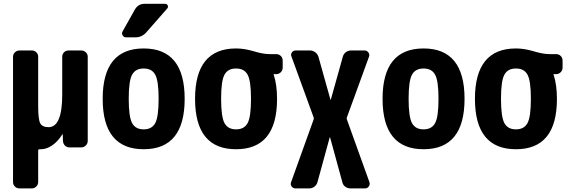

<svg xmlns="http://www.w3.org/2000/svg" viewBox="-20 -790 3040 1029"><path d="M415 -519.5Q429.7 -519.5 439.9 -509.8Q450.2 -500 450.2 -485.4V-35.2Q450.2 -20.5 439.9 -10.3Q429.7 0 415 0H352.5Q337.9 0 328.1 -9.8Q318.4 -19.5 317.4 -35.2L316.4 -69.3Q316.4 -70.3 315.4 -70.3Q313.5 -70.3 313.5 -69.3Q289.1 -30.3 258.8 -10.3Q228.5 9.8 200.2 9.8H190.4Q185.5 9.8 184.6 14.6V184.6Q184.6 199.2 174.8 209.5Q165 219.7 150.4 219.7H85Q70.3 219.7 60.1 210Q49.8 200.2 49.8 184.6V-485.4Q49.8 -500 60.1 -509.8Q70.3 -519.5 85 -519.5H150.4Q165 -519.5 174.8 -509.8Q184.6 -500 184.6 -485.4V-219.7Q184.6 -149.4 195.8 -128.9Q207 -108.4 240.2 -108.4Q313.5 -108.4 313.5 -283.2V-485.4Q313.5 -500 323.2 -509.8Q333 -519.5 347.7 -519.5Z M688 -130.4Q706.1 -96.7 750 -96.7Q793.9 -96.7 812 -130.4Q830.1 -164.1 830.1 -260.3Q830.1 -356.4 812 -389.6Q793.9 -422.9 750 -422.9Q706.1 -422.9 688 -389.6Q669.9 -356.4 669.9 -260.3Q669.9 -164.1 688 -130.4ZM530.3 -260.3Q530.3 -530.3 750 -530.3Q969.7 -530.3 969.7 -260.3Q969.7 9.8 750 9.8Q530.3 9.8 530.3 -260.3ZM754.9 -769.5H865.2Q875 -769.5 878.9 -760.7Q882.8 -752 876 -744.1L763.7 -616.2Q740.2 -589.8 705.1 -589.8H655.3Q643.6 -589.8 637.2 -600.6Q630.9 -611.3 636.7 -621.1L703.1 -739.3Q720.7 -769.5 754.9 -769.5Z M1183.1 -130.4Q1201.2 -96.7 1245.1 -96.7Q1289.1 -96.7 1307.1 -130.4Q1325.2 -164.1 1325.2 -260.3Q1325.2 -356.4 1307.1 -389.6Q1289.1 -422.9 1245.1 -422.9Q1201.2 -422.9 1183.1 -389.6Q1165 -356.4 1165 -260.3Q1165 -164.1 1183.1 -130.4ZM1460 -500Q1474.6 -500 1484.9 -490.2Q1495.1 -480.5 1495.1 -464.8V-427.7Q1495.1 -413.1 1484.9 -402.8Q1474.6 -392.6 1460 -392.6H1447.3Q1446.3 -392.6 1446.3 -391.6V-390.6Q1447.3 -389.6 1447.3 -388.7Q1464.8 -335 1464.8 -259.8Q1464.8 9.8 1245.1 9.8Q1025.4 9.8 1025.4 -260.3Q1025.4 -530.3 1245.1 -530.3Q1290 -530.3 1340.3 -515.1Q1390.6 -500 1424.8 -500Z M1960 186.5Q1963.9 198.2 1956.5 209Q1949.2 219.7 1936.5 219.7H1858.4Q1842.8 219.7 1830.1 210.4Q1817.4 201.2 1814.5 185.5L1749 -53.7Q1749 -54.7 1748 -54.7Q1747.1 -54.7 1747.1 -53.7L1681.6 185.5Q1677.7 200.2 1665.5 210Q1653.3 219.7 1637.7 219.7H1563.5Q1550.8 219.7 1543 209.5Q1535.2 199.2 1540 186.5L1661.1 -150.4Q1662.1 -155.3 1661.1 -160.2L1542 -487.3Q1537.1 -499 1544.4 -509.3Q1551.8 -519.5 1565.4 -519.5H1641.6Q1656.2 -519.5 1668.9 -510.3Q1681.6 -501 1686.5 -486.3L1751 -255.9Q1751 -254.9 1752 -254.9Q1752.9 -254.9 1752.9 -255.9L1817.4 -486.3Q1821.3 -501 1833.5 -510.3Q1845.7 -519.5 1862.3 -519.5H1934.6Q1946.3 -519.5 1954.1 -509.3Q1961.9 -499 1958 -487.3L1838.9 -160.2Q1836.9 -155.3 1838.9 -150.4Z M2188 -130.4Q2206.1 -96.7 2250 -96.7Q2293.9 -96.7 2312 -130.4Q2330.1 -164.1 2330.1 -260.3Q2330.1 -356.4 2312 -389.6Q2293.9 -422.9 2250 -422.9Q2206.1 -422.9 2188 -389.6Q2169.9 -356.4 2169.9 -260.3Q2169.9 -164.1 2188 -130.4ZM2030.3 -260.3Q2030.3 -530.3 2250 -530.3Q2469.7 -530.3 2469.7 -260.3Q2469.7 9.8 2250 9.8Q2030.3 9.8 2030.3 -260.3Z M2683.1 -130.4Q2701.2 -96.7 2745.1 -96.7Q2789.1 -96.7 2807.1 -130.4Q2825.2 -164.1 2825.2 -260.3Q2825.2 -356.4 2807.1 -389.6Q2789.1 -422.9 2745.1 -422.9Q2701.2 -422.9 2683.1 -389.6Q2665 -356.4 2665 -260.3Q2665 -164.1 2683.1 -130.4ZM2960 -500Q2974.6 -500 2984.9 -490.2Q2995.1 -480.5 2995.1 -464.8V-427.7Q2995.1 -413.1 2984.9 -402.8Q2974.6 -392.6 2960 -392.6H2947.3Q2946.3 -392.6 2946.3 -391.6V-390.6Q2947.3 -389.6 2947.3 -388.7Q2964.8 -335 2964.8 -259.8Q2964.8 9.8 2745.1 9.8Q2525.4 9.8 2525.4 -260.3Q2525.4 -530.3 2745.1 -530.3Q2790 -530.3 2840.3 -515.1Q2890.6 -500 2924.8 -500Z"/></svg>

Font: Rounded-L Mgen+ 1m bold
Style: Bold
Weight: 700
Designer: [Source Han Sans]
Ryoko NISHIZUKA  (kana & ideographs); Paul D. Hunt (Latin, Greek & Cyrillic); Wenlong ZHANG  (bopomofo
Version: Version 1.059.20150602